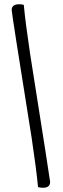

<svg xmlns="http://www.w3.org/2000/svg" viewBox="-20 -762 298 904"><path d="M129 -113Q35 -700 35 -715Q35 -742 71 -742Q83 -742 92 -739Q100 -653 122 -507Q216 87 216 94Q216 122 183 122Q172 122 159 119Q151 33 129 -113Z"/></svg>

Font: Overlock Mod
Style: Regular
Weight: 400
Designer: Dario Muhafara
Foundry: Dario Manuel Muhafara
Version: Version 1.001